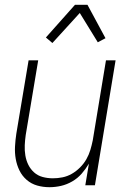

<svg xmlns="http://www.w3.org/2000/svg" viewBox="-20 -771 540 799"><path d="M186 8Q159 8 134.5 1Q110 -6 91 -22.5Q72 -39 61 -61.5Q50 -84 45.5 -109.5Q41 -135 42.5 -162Q44 -189 48 -215L99 -520H139L87 -209Q84 -188 83 -166.5Q82 -145 85.5 -124Q89 -103 98 -85Q107 -67 122 -53.5Q137 -40 157.5 -34.5Q178 -29 200 -29Q220 -29 240 -33Q260 -37 278.5 -47.5Q297 -58 313 -74Q329 -90 339.5 -108.5Q350 -127 356 -147Q362 -167 366 -187L421 -520H461L375 0H335L350 -90Q337 -68 320 -48.5Q303 -29 280.5 -16Q258 -3 234 2.5Q210 8 186 8ZM198 -592 171 -615 292 -751H344L419 -612L387 -595L312 -717Z"/></svg>

Font: Iosevka Extralight Oblique
Style: Regular
Weight: 200
Italic angle: -9°
Monospace: yes
Designer: Belleve Invis
Foundry: Belleve Invis
Version: Version 32.5.0; ttfautohint (v1.8.4)